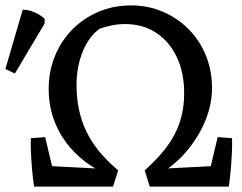

<svg xmlns="http://www.w3.org/2000/svg" viewBox="-94 -690 894 710"><path d="M32 0 49 -78 283 -66 300 -46Q233 -76 185 -123.5Q137 -171 111.5 -231.5Q86 -292 86 -361Q86 -426 109 -482.5Q132 -539 173.5 -581Q215 -623 270.5 -646.5Q326 -670 390 -670Q454 -670 508.5 -646.5Q563 -623 604 -581.5Q645 -540 667.5 -484.5Q690 -429 690 -365Q690 -303 664.5 -242Q639 -181 595 -129.5Q551 -78 493 -45L501 -66L735 -78L752 0H460L441 -60Q518 -128 552.5 -194.5Q587 -261 587 -345Q587 -422 559.5 -479.5Q532 -537 483 -569Q434 -601 369 -601Q344 -601 321 -596.5Q298 -592 275 -584Q235 -556 212 -499.5Q189 -443 189 -376Q189 -279 225.5 -203.5Q262 -128 343 -60L324 0ZM32 0Q28 -26 25 -59Q22 -92 20.5 -124.5Q19 -157 20 -179L73 -183L107 -40ZM752 0 677 -40 711 -183 764 -179Q765 -157 763.5 -124.5Q762 -92 759 -59Q756 -26 752 0ZM-39 -418 -74 -435 -10 -654Q6 -654 20.5 -649.5Q35 -645 48 -637.5Q61 -630 71 -621V-603Z"/></svg>

Font: Eczar
Style: Regular
Weight: 400
Designer: Vaibhav Singh
Foundry: Rosetta Type Foundry
Version: Version 2.000